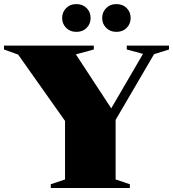

<svg xmlns="http://www.w3.org/2000/svg" viewBox="-36 -944 868 964"><path d="M55 -670 -16 -695.5V-715H435V-695.5L345 -671L522.5 -400L682 -673.5L600.5 -695.5V-715H812.5V-695.5L737.5 -672L544.5 -342V-43L616 -19V0H219V-19L290.5 -43V-337ZM347.5 -784Q316 -784 296 -804.2Q276 -824.5 276 -853.5Q276 -883 296 -903.2Q316 -923.5 347.5 -923.5Q379.5 -923.5 399.2 -903.2Q419 -883 419 -853.5Q419 -824.5 399.2 -804.2Q379.5 -784 347.5 -784ZM548.5 -784Q517 -784 497 -804.2Q477 -824.5 477 -853.5Q477 -883 497 -903.2Q517 -923.5 548.5 -923.5Q580.5 -923.5 600.2 -903.2Q620 -883 620 -853.5Q620 -824.5 600.2 -804.2Q580.5 -784 548.5 -784Z"/></svg>

Font: Newsreader 72pt ExtraBold
Style: Regular
Weight: 800
Designer: Hugues Gentile
Foundry: Production Type
Version: Version 1.003; ttfautohint (v1.8.3)